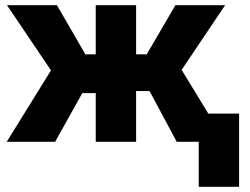

<svg xmlns="http://www.w3.org/2000/svg" viewBox="-20 -548 966 742"><path d="M6 0H193L298 -188H350V0H506V-196H558L663 0H748V174H904V-109H785L682 -278L850 -528H658L547 -338H506V-528H350V-338H310L200 -528H7L177 -276Z"/></svg>

Font: Asimov Pro
Style: Blk
Weight: 900
Designer: Google
Version: Version 2.000980; 2014